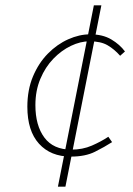

<svg xmlns="http://www.w3.org/2000/svg" viewBox="-20 -686 496 716"><path d="M244 -102Q169 -102 125.5 -150Q82 -198 82 -288Q82 -351 103 -401Q124 -451 158.5 -486Q193 -521 234.5 -539.5Q276 -558 316 -558Q363 -558 395 -539Q427 -520 446 -494L428 -478Q407 -502 381.5 -517Q356 -532 314 -532Q280 -532 244.5 -515Q209 -498 179 -467Q149 -436 130.5 -392Q112 -348 112 -294Q112 -218 145.5 -173Q179 -128 246 -128Q288 -128 322.5 -143Q357 -158 384 -176L398 -156Q370 -138 334 -120Q298 -102 244 -102ZM196 10 330 -666H358L224 10Z"/></svg>

Font: Source Sans 3 ExtraLight
Style: Italic
Weight: 250
Italic angle: -11°
Designer: Paul D. Hunt
Foundry: Adobe
Version: Version 3.046;hotconv 1.0.118;makeotfexe 2.5.65603